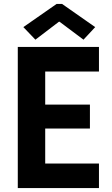

<svg xmlns="http://www.w3.org/2000/svg" viewBox="-20 -959 572 979"><path d="M70.7 0V-719.7H484.6V-594.4H210.5V-425.6H438.5V-303.5H210.5V-125.3H484.6V0ZM160.5 -756.7 99.1 -820.8 268.5 -938.9H296.5L465.4 -820.8L405.7 -756.7L283.4 -848.3H280.6Z"/></svg>

Font: Reddit Sans
Style: Regular
Weight: 400
Designer: Stephen Hutchings
Foundry: Reddit
Version: Version 1.014